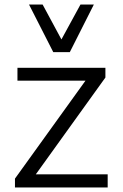

<svg xmlns="http://www.w3.org/2000/svg" viewBox="-20 -827 541 847"><path d="M46 0ZM455 -58V0H46V-39L357 -471H57V-528H445V-485L138 -58ZM394 -807 288 -597H215L108 -807H168L251 -653L335 -807Z"/></svg>

Font: Martel Sans Light
Style: Regular
Weight: 300
Designer: Dan Reynolds and Mathieu Réguer
Foundry: Dan Reynolds and Mathieu Réguer
Version: Version 1.002; ttfautohint (v1.1) -l 5 -r 5 -G 72 -x 0 -D la